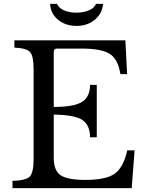

<svg xmlns="http://www.w3.org/2000/svg" viewBox="-20 -980 766 1000"><path d="M260 -710V-423Q366 -423 407.5 -449.5Q449 -476 449 -538H484V-265H449Q449 -328 409 -355Q369 -382 260 -383V-157Q260 -92 295.5 -67.5Q331 -43 426 -43Q532 -43 577.5 -75.5Q623 -108 643 -197H681L666 0H45V-38Q115 -40 135 -60.5Q155 -81 155 -152V-618Q155 -688 137 -708.5Q119 -729 55 -732V-770H633L642 -594H607Q595 -672 551.5 -699.5Q508 -727 404 -727H277Q260 -727 260 -710ZM480 -960H517Q513 -910 474 -877.5Q435 -845 379 -845Q321 -845 282 -877.5Q243 -910 241 -960H277Q285 -939 312.5 -926.5Q340 -914 378 -914Q416 -914 444 -926.5Q472 -939 480 -960Z"/></svg>

Font: Libre Baskerville
Style: Regular
Weight: 400
Designer: Pablo Impallari, Rodrigo Fuenzalida
Foundry: Pablo Impallari, Rodrigo Fuenzalida
Version: Version 1.000